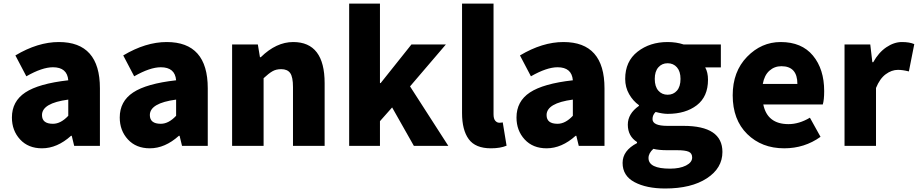

<svg xmlns="http://www.w3.org/2000/svg" viewBox="-20 -819 5153 1078"><path d="M215.8 13.7Q138.7 13.7 92.8 -36.1Q46.9 -85.9 46.9 -159.2Q46.9 -250 122.1 -299.8Q197.3 -349.6 363.3 -368.2Q357.4 -441.4 277.3 -441.4Q216.8 -441.4 127.9 -390.6L66.4 -507.8Q192.4 -583 310.5 -583Q541 -583 541 -323.2V0H396.5L382.8 -56.6H378.9Q300.8 13.7 215.8 13.7ZM277.3 -124Q321.3 -124 363.3 -168.9V-259.8Q215.8 -240.2 215.8 -172.9Q215.8 -124 277.3 -124Z M821.3 13.7Q744.1 13.7 698.2 -36.1Q652.3 -85.9 652.3 -159.2Q652.3 -250 727.5 -299.8Q802.7 -349.6 968.8 -368.2Q962.9 -441.4 882.8 -441.4Q822.3 -441.4 733.4 -390.6L671.9 -507.8Q797.9 -583 916 -583Q1146.5 -583 1146.5 -323.2V0H1002L988.3 -56.6H984.4Q906.2 13.7 821.3 13.7ZM882.8 -124Q926.8 -124 968.8 -168.9V-259.8Q821.3 -240.2 821.3 -172.9Q821.3 -124 882.8 -124Z M1283.2 0V-569.3H1427.7L1439.5 -498H1444.3Q1531.2 -583 1626 -583Q1802.7 -583 1802.7 -351.6V0H1625V-330.1Q1625 -386.7 1609.4 -408.7Q1593.8 -430.7 1558.6 -430.7Q1530.3 -430.7 1509.8 -418.9Q1489.3 -407.2 1460 -379.9V0Z M1940.4 0V-798.8H2113.3V-352.5H2117.2L2290 -569.3H2483.4L2282.2 -334L2497.1 0H2303.7L2181.6 -215.8L2113.3 -138.7V0Z M2736.3 13.7Q2649.4 13.7 2611.8 -37.6Q2574.2 -88.9 2574.2 -184.6V-798.8H2751V-177.7Q2751 -152.3 2760.7 -141.1Q2770.5 -129.9 2783.2 -129.9Q2793 -129.9 2802.7 -131.8L2824.2 -1Q2789.1 13.7 2736.3 13.7Z M3048.8 13.7Q2971.7 13.7 2925.8 -36.1Q2879.9 -85.9 2879.9 -159.2Q2879.9 -250 2955.1 -299.8Q3030.3 -349.6 3196.3 -368.2Q3190.4 -441.4 3110.4 -441.4Q3049.8 -441.4 2960.9 -390.6L2899.4 -507.8Q3025.4 -583 3143.6 -583Q3374 -583 3374 -323.2V0H3229.5L3215.8 -56.6H3211.9Q3133.8 13.7 3048.8 13.7ZM3110.4 -124Q3154.3 -124 3196.3 -168.9V-259.8Q3048.8 -240.2 3048.8 -172.9Q3048.8 -124 3110.4 -124Z M3714.8 239.3Q3609.4 239.3 3542.5 203.6Q3475.6 168 3475.6 95.7Q3475.6 26.4 3556.6 -15.6V-21.5Q3504.9 -54.7 3504.9 -119.1Q3504.9 -180.7 3567.4 -224.6V-228.5Q3534.2 -252 3512.2 -290.5Q3490.2 -329.1 3490.2 -376Q3490.2 -474.6 3559.6 -528.8Q3628.9 -583 3728.5 -583Q3777.3 -583 3818.4 -569.3H4027.3V-440.4H3939.5Q3955.1 -413.1 3955.1 -371.1Q3955.1 -276.4 3892.1 -228Q3829.1 -179.7 3728.5 -179.7Q3701.2 -179.7 3661.1 -190.4Q3643.6 -173.8 3643.6 -150.4Q3643.6 -112.3 3727.5 -112.3H3817.4Q4036.1 -112.3 4036.1 34.2Q4036.1 125 3948.7 182.1Q3861.3 239.3 3714.8 239.3ZM3800.8 -376Q3800.8 -418 3780.8 -440.9Q3760.7 -463.9 3728.5 -463.9Q3696.3 -463.9 3676.3 -440.9Q3656.2 -418 3656.2 -376Q3656.2 -333 3676.3 -310.1Q3696.3 -287.1 3728.5 -287.1Q3760.7 -287.1 3780.8 -310.1Q3800.8 -333 3800.8 -376ZM3742.2 127.9Q3796.9 127.9 3831.5 110.4Q3866.2 92.8 3866.2 65.4Q3866.2 41 3846.2 32.7Q3826.2 24.4 3783.2 24.4H3729.5Q3676.8 24.4 3648.4 16.6Q3621.1 41 3621.1 68.4Q3621.1 127.9 3742.2 127.9Z M4382.8 13.7Q4256.8 13.7 4175.3 -66.4Q4093.8 -146.5 4093.8 -284.2Q4093.8 -417 4174.3 -500Q4254.9 -583 4363.3 -583Q4481.4 -583 4544.4 -506.8Q4607.4 -430.7 4607.4 -307.6Q4607.4 -257.8 4599.6 -232.4H4265.6Q4288.1 -122.1 4407.2 -122.1Q4466.8 -122.1 4527.3 -158.2L4586.9 -50.8Q4497.1 13.7 4382.8 13.7ZM4262.7 -347.7H4457Q4457 -447.3 4367.2 -447.3Q4328.1 -447.3 4299.8 -421.9Q4271.5 -396.5 4262.7 -347.7Z M4721.7 0V-569.3H4866.2L4877.9 -469.7H4882.8Q4913.1 -524.4 4956.5 -553.7Q5000 -583 5043.9 -583Q5086.9 -583 5113.3 -571.3L5083 -418Q5047.9 -426.8 5021.5 -426.8Q4986.3 -426.8 4953.1 -402.3Q4919.9 -377.9 4898.4 -325.2V0Z"/></svg>

Font: Bpmf Zihi Sans Heavy
Style: Heavy
Weight: 900
Foundry: But Ko
Version: Version 1.320